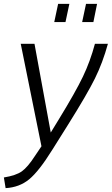

<svg xmlns="http://www.w3.org/2000/svg" viewBox="-56 -747 577 991"><path d="M224 -633 244 -727H302L282 -633ZM368 -633 388 -727H445L426 -633ZM-36 169Q26 159 56.5 137.5Q87 116 125 57L158 8L51 -521H122L206 -63L247 -130Q334 -272 372 -351.5Q410 -431 434 -521H501Q474 -423 434 -342Q394 -261 295 -103L214 26Q145 137 94.5 178.5Q44 220 -27 224Z"/></svg>

Font: Raleway-v4020
Style: Italic
Weight: 400
Italic angle: -12°
Designer: Matt McInerney, Pablo Impallari, Rodrigo Fuenzalida
Foundry: Matt McInerney, Pablo Impallari, Rodrigo Fuenzalida
Version: Version 4.020;PS 004.020;hotconv 1.0.88;makeotf.lib2.5.64775